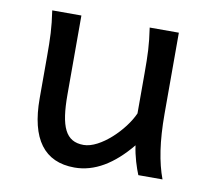

<svg xmlns="http://www.w3.org/2000/svg" viewBox="-63 -568 705 649"><g transform="rotate(10 289.5 -243.0)"><path d="M532.2 0C511.7 -54.7 500.5 -125 500.5 -219.7V-498H400.4C409.2 -438.5 410.2 -406.2 410.2 -341.8V-205.1C384.3 -145.5 306.6 -68.4 249 -68.4C187 -68.4 166 -116.2 166 -227.1V-498H65.9C74.7 -439.5 75.7 -403.8 75.7 -341.8V-197.8C75.7 -58.6 127.9 12.2 231.9 12.2C300.3 12.2 363.3 -25.9 422.4 -97.7C427.2 -61 439.9 -22.5 449.2 0Z"/></g></svg>

Font: Andika
Style: Regular
Weight: 400
Designer: Victor Gaultney, Annie Olsen, Julie Remington, Don Collingsworth, Eric Hays
Foundry: SIL International
Version: Version 1.000